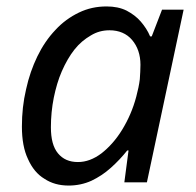

<svg xmlns="http://www.w3.org/2000/svg" viewBox="-20 -566 608 596"><path d="M193 10C164 10 139 3 118 -11C96 -24 79 -45 67 -72C54 -99 48 -133 48 -173C48 -213 52 -251 61 -289C69 -326 81 -360 96 -391C111 -422 130 -450 152 -473C173 -496 198 -514 225 -527C252 -540 280 -546 311 -546C334 -546 355 -542 373 -533C390 -524 405 -513 417 -499C429 -485 439 -470 446 -453H451L483 -536H550L436 0H366L379 -99H375C360 -80 343 -62 324 -45C305 -28 285 -15 264 -5C242 5 218 10 193 10ZM222 -63C247 -63 271 -72 295 -90C318 -108 340 -132 359 -163C378 -194 393 -228 403 -266C408 -285 412 -303 414 -320C415 -336 416 -351 416 -365C416 -396 407 -422 390 -442C373 -462 349 -472 320 -472C299 -472 280 -467 262 -456C243 -445 226 -431 211 -412C196 -393 183 -370 172 -345C161 -320 153 -292 147 -263C141 -233 138 -202 138 -171C138 -135 145 -108 160 -90C175 -72 195 -63 222 -63Z"/></svg>

Font: NameLogos Sans
Style: Italic
Weight: 500
Version: Version 0.1